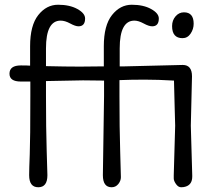

<svg xmlns="http://www.w3.org/2000/svg" viewBox="-20 -780 904 810"><path d="M750 -619Q706 -619 706 -670Q706 -694 720.5 -711Q735 -728 756 -728Q797 -728 797 -680Q797 -657 784 -638Q771 -619 750 -619ZM485 -500H506L751 -506Q790 -506 790 -458L785 -250L791 -41Q791 -38 791 -35Q791 -2 764 7Q756 10 744 10Q732 10 722.5 -3.5Q713 -17 713 -27Q713 -37 713 -41L719 -250Q719 -259 717 -322.5Q715 -386 714 -440Q648 -444 590 -444Q532 -444 484 -442V-375Q484 -238 487 -143Q490 -48 490 -32.5Q490 -17 479 -3.5Q468 10 451 10Q414 10 414 -41L419 -375V-440L330 -441Q315 -441 174 -438V-375Q174 -238 177 -143Q180 -48 180 -41Q180 10 141.5 10Q103 10 103 -41Q103 -65 105.5 -129Q108 -193 108 -375V-436H68Q20 -436 20 -469Q20 -504 68 -504Q96 -504 107 -503V-585Q107 -673 141.5 -716.5Q176 -760 225 -760Q274 -760 306.5 -742Q339 -724 339 -702Q339 -669 311 -669Q298 -669 276 -681Q254 -693 236 -693Q174 -693 174 -576V-501Q257 -499 316.5 -499Q376 -499 418 -500V-585Q418 -673 452.5 -716.5Q487 -760 536 -760Q585 -760 617.5 -742Q650 -724 650 -702Q650 -669 622 -669Q608 -669 586 -681Q564 -693 547 -693Q485 -693 485 -576Z"/></svg>

Font: Delius Swash Caps
Style: Regular
Weight: 400
Designer: Natalia Raices
Foundry: Natalia Raices
Version: Version 1.002